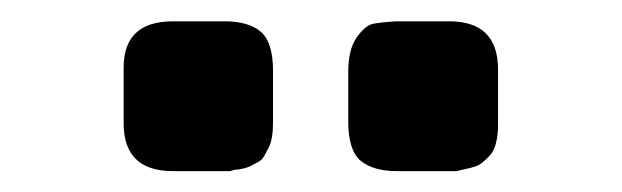

<svg xmlns="http://www.w3.org/2000/svg" viewBox="-20 -714 590 182"><path d="M97.2 -597.2V-649.9Q97.2 -693.8 144 -693.8H192.9Q215.8 -693.8 227.3 -683.8Q238.8 -673.8 238.8 -647V-598.1Q238.8 -590.3 237.8 -584.2Q236.8 -578.1 234.4 -573.5Q231.9 -568.8 230 -565.4Q228 -562 224.1 -560.1Q220.2 -558.1 217.5 -556.6Q214.8 -555.2 210.4 -554.2Q206.1 -553.2 204.1 -553.2Q202.1 -553.2 198.2 -551.8H193.8H143.1Q97.2 -552.2 97.2 -597.2ZM310.1 -599.1V-646Q310.1 -667 318.1 -678.5Q326.2 -689.9 333.5 -691.4Q340.8 -692.9 356 -693.8H405.8Q451.7 -693.8 452.1 -648.9V-595.2Q452.1 -586.4 450.2 -578.6Q448.2 -570.8 444.6 -566.9Q440.9 -563 437.5 -560.1Q434.1 -557.1 429 -555.7Q423.8 -554.2 420.9 -553.7Q418 -553.2 413.1 -551.8H408.2H356Q334 -551.8 322 -561.5Q310.1 -571.3 310.1 -599.1Z"/></svg>

Font: CMU Sans Serif
Style: Bold
Weight: 700
Version: Version 0.7.0